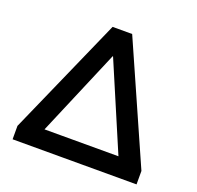

<svg xmlns="http://www.w3.org/2000/svg" viewBox="-124 -837 992 968"><g transform="rotate(20 372.0 -352.5)"><path d="M40 0V-72L320 -705H425L705 -72V0ZM371 -566 158 -64V-102H587V-64L373 -566Z"/></g></svg>

Font: Nunito Sans 12pt ExtraLight
Style: Regular
Weight: 200
Designer: Vernon Adams
Foundry: Vernon Adams
Version: Version 3.101;gftools[0.9.27]